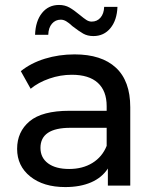

<svg xmlns="http://www.w3.org/2000/svg" viewBox="-20 -757 638 783"><path d="M49.8 -149.9Q49.8 -219.7 100.8 -262.5Q151.9 -305.2 263.2 -305.2H415V-324.2Q415 -386.2 378.9 -419.2Q342.8 -452.1 272.9 -452.1Q226.1 -452.1 181.2 -436.5Q136.2 -420.9 105 -395L64.9 -466.8Q106 -500 163.1 -517.6Q220.2 -535.2 284.2 -535.2Q394 -535.2 452.6 -481Q511.2 -426.8 511.2 -319.8V0H419.9V-69.8Q396 -32.7 351.6 -13.4Q307.1 5.9 246.1 5.9Q157.2 5.9 103.5 -37.1Q49.8 -80.1 49.8 -149.9ZM123 -615.2Q125 -671.4 151.4 -704.1Q177.7 -736.8 220.7 -736.8Q244.6 -736.8 263.2 -726.3Q281.7 -715.8 305.7 -695.8Q322.8 -681.6 332.8 -675.3Q342.8 -668.9 354 -668.9Q376 -668.9 389.9 -685.1Q403.8 -701.2 404.8 -729H459Q457 -674.8 430.4 -642.3Q403.8 -609.9 360.8 -609.9Q336.9 -609.9 319.3 -619.9Q301.8 -629.9 275.9 -649.9Q260.7 -664.1 249.8 -670.4Q238.8 -676.8 228 -676.8Q206.1 -676.8 191.9 -660.4Q177.7 -644 176.8 -615.2ZM145 -153.8Q145 -113.8 176 -90.8Q207 -67.9 262.2 -67.9Q316.9 -67.9 356.9 -92.5Q397 -117.2 415 -162.1V-235.8H267.1Q145 -235.8 145 -153.8Z"/></svg>

Font: Montserrat Medium
Style: Regular
Weight: 500
Designer: Julieta Ulanovsky
Foundry: Julieta Ulanovsky
Version: Version 7.200